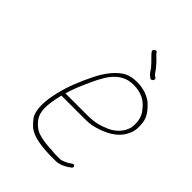

<svg xmlns="http://www.w3.org/2000/svg" viewBox="-197 -787 870 870"><g transform="rotate(45 237.5 -352.5)"><path d="M370.8 -601C362.7 -605.6 358.9 -608.5 353.4 -617C343.1 -632.5 339.6 -635.4 326.7 -650.5C315.5 -663.6 307.3 -669 297 -680L291.8 -688C284.6 -695.8 267 -682.6 274.4 -673C292.3 -649.7 320.2 -630.1 334.4 -604C341.7 -593.3 347.7 -589.5 356.6 -583C365.8 -576.3 379.8 -594.4 370.8 -601ZM131.7 -263C142.3 -298 153.5 -326.2 167.5 -357.5C200.1 -430.4 234.9 -509 322.5 -509C375.5 -509 406.6 -488.1 427.4 -461C448.4 -438.9 457.7 -408.8 452.7 -367C443.7 -328 412.6 -300.1 383.3 -287C350.5 -272.3 318.6 -263 273.7 -263ZM126.1 -243H269.1C294.1 -243 310.2 -243.6 331.5 -249C385 -263.3 439.1 -288.1 463.7 -341C477.8 -370.3 475.8 -392.3 473.3 -417C468.9 -453.2 444.9 -477.2 422.2 -499C399.6 -515.5 368.5 -529 327.1 -529C302.7 -529 284.1 -526.4 264.4 -517C224.5 -496 190.2 -449 168 -403C142.2 -350.4 118.5 -296.8 103.7 -232.5C90.1 -173.5 88.8 -130.6 101.7 -94C108.4 -78.5 134.5 -49.4 150.5 -41C182.6 -21.3 239.2 -15 294.5 -15H316.5C339.9 -15 361.2 -25.6 378.5 -37L388.2 -44C400.7 -52 391.4 -68.3 378.6 -59C370.8 -54 361.3 -47.2 353.2 -44C342.2 -39.1 335.3 -35 321.1 -35H299.1C291.7 -35 282.2 -35.7 270.5 -37C236.2 -38.7 212.5 -41 186.3 -49C158.7 -55.7 131.7 -82.7 121.2 -105C106.8 -135.8 111.4 -179.4 123.6 -232Z"/></g></svg>

Font: HoneyBee
Style: UltLitIt
Weight: 100
Foundry: Cannot Into Space Fonts
Version: Version 0.89